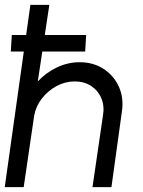

<svg xmlns="http://www.w3.org/2000/svg" viewBox="-30 -770 590 790"><path d="M471.5 -310.5 428.5 0H350.5L393.5 -293.5Q400.5 -333 387.2 -365Q374 -397 345.2 -416Q316.5 -435 277.5 -435Q238.5 -435 203 -416Q167.5 -397 142.5 -365Q117.5 -333 110.5 -293.5L67.5 0H-10.5L95 -750H173L125.5 -435Q159 -471 204 -492.5Q249 -514 297.5 -514Q354 -514 396.2 -486.5Q438.5 -459 459.2 -413Q480 -367 471.5 -310.5ZM14.5 -558 18.5 -626H324.5L320.5 -558Z"/></svg>

Font: Urbanist
Style: Italic
Weight: 400
Italic angle: -8°
Designer: Corey Hu
Foundry: Corey Hu
Version: Version 1.330; ttfautohint (v1.8.4.7-5d5b)